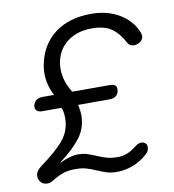

<svg xmlns="http://www.w3.org/2000/svg" viewBox="-81 -781 781 863"><g transform="rotate(-10 309.5 -350.0)"><path d="M296 -12Q269 -24 249 -29.5Q229 -35 201 -35Q167 -35 143.5 -26.5Q120 -18 91 0Q80 7 67 7Q43 7 32 -13Q27 -21 27 -33Q27 -55 52 -74Q128 -129 162 -171Q196 -213 196 -269Q196 -299 188 -317H101Q82 -317 74.5 -325.5Q67 -334 69 -347Q76 -380 113 -380H165Q139 -430 139 -481Q139 -498 142 -517Q158 -608 223.5 -659Q289 -710 392 -710Q466 -710 521.5 -676.5Q577 -643 599 -585Q601 -577 601 -574Q601 -553 579 -542Q567 -537 559 -537Q538 -537 528 -556Q506 -599 473.5 -622Q441 -645 383 -645Q316 -645 271 -610.5Q226 -576 216 -516Q214 -507 214 -488Q214 -434 248 -380H420Q434 -380 442 -375Q450 -370 450 -357Q450 -337 438.5 -327Q427 -317 408 -317H264Q270 -289 270 -270Q270 -212 237 -168Q204 -124 141 -77L142 -75Q188 -98 224 -98Q247 -98 263 -93Q279 -88 303 -78Q331 -66 351 -60.5Q371 -55 401 -55Q421 -55 441 -62.5Q461 -70 485 -89Q500 -101 513 -101Q524 -101 532 -94Q539 -88 539 -77Q539 -58 525 -46Q493 -17 457 -3.5Q421 10 384 10Q359 10 340 4.5Q321 -1 296 -12Z"/></g></svg>

Font: Kodchasan
Style: Italic
Weight: 400
Italic angle: -10°
Version: Version 1.000; ttfautohint (v1.6)